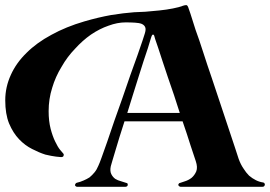

<svg xmlns="http://www.w3.org/2000/svg" viewBox="-319 -719 1039 739"><path d="M59.6 -81.1Q63.5 -88.9 72.3 -113.3Q81.1 -138.7 93.8 -173.8Q106.4 -210 121.1 -253.9Q136.7 -296.9 152.3 -341.8Q168 -386.7 182.6 -429.7Q197.3 -471.7 210 -505.9Q221.7 -540 229.5 -562.5Q237.3 -585 238.3 -589.8Q243.2 -605.5 240.2 -613.3Q237.3 -622.1 226.6 -627Q216.8 -630.9 200.2 -631.8Q184.6 -632.8 164.1 -632.8Q132.8 -632.8 98.6 -620.1Q64.5 -608.4 31.2 -585.9Q-1 -563.5 -30.3 -531.2Q-60.5 -500 -82 -461.9Q-105.5 -423.8 -118.2 -380.9Q-131.8 -337.9 -131.8 -291Q-131.8 -252.9 -124 -222.7Q-116.2 -193.4 -106.4 -173.8Q-96.7 -153.3 -87.9 -142.6Q-79.1 -131.8 -76.2 -128.9Q-72.3 -125 -74.2 -120.1Q-75.2 -114.3 -84 -114.3Q-86.9 -114.3 -103.5 -116.2Q-120.1 -118.2 -144.5 -124Q-168.9 -131.8 -195.3 -145.5Q-222.7 -159.2 -245.1 -182.6Q-268.6 -207 -284.2 -244.1Q-298.8 -280.3 -298.8 -333Q-298.8 -383.8 -277.3 -430.7Q-256.8 -476.6 -216.8 -515.6Q-177.7 -554.7 -121.1 -585Q-64.5 -616.2 5.9 -636.7Q59.6 -652.3 108.4 -661.1Q157.2 -668.9 197.3 -671.9Q213.9 -672.9 240.2 -673.8Q266.6 -675.8 293.9 -678.7Q322.3 -681.6 346.7 -686.5Q372.1 -691.4 386.7 -697.3Q392.6 -699.2 396.5 -699.2Q398.4 -699.2 399.4 -699.2Q403.3 -697.3 405.3 -691.4Q406.2 -689.5 414.1 -666Q421.9 -642.6 433.6 -604.5Q447.3 -567.4 462.9 -518.6Q478.5 -469.7 496.1 -418.9Q513.7 -367.2 530.3 -316.4Q547.9 -264.6 561.5 -222.7Q576.2 -179.7 585.9 -149.4Q595.7 -118.2 599.6 -107.4Q607.4 -85.9 618.2 -70.3Q627.9 -54.7 639.6 -43Q652.3 -32.2 666 -25.4Q679.7 -18.6 694.3 -16.6Q698.2 -15.6 699.2 -12.7Q701.2 -10.7 700.2 -8.8Q700.2 -7.8 700.2 -7.8Q700.2 -4.9 697.3 -2Q695.3 0 690.4 0Q585.9 0 377 0Q373 0 371.1 -2Q368.2 -3.9 367.2 -6.8Q367.2 -9.8 369.1 -11.7Q370.1 -14.6 376 -15.6Q380.9 -17.6 393.6 -21.5Q406.2 -25.4 418 -34.2Q429.7 -43.9 436.5 -59.6Q442.4 -75.2 434.6 -98.6Q427.7 -120.1 414.1 -160.2Q401.4 -201.2 383.8 -252Q309.6 -252 160.2 -252Q150.4 -219.7 140.6 -190.4Q131.8 -161.1 125 -138.7Q118.2 -115.2 113.3 -99.6Q109.4 -85 107.4 -79.1Q103.5 -60.5 109.4 -48.8Q115.2 -37.1 125 -30.3Q134.8 -24.4 146.5 -21.5Q158.2 -17.6 165 -15.6Q169.9 -14.6 171.9 -12.7Q172.9 -9.8 172.9 -6.8Q171.9 -3.9 169.9 -2Q167 0 163.1 0Q101.6 0 -21.5 0Q-25.4 0 -27.3 -2Q-30.3 -3.9 -30.3 -6.8Q-30.3 -8.8 -28.3 -11.7Q-27.3 -14.6 -23.4 -15.6Q-9.8 -18.6 2.9 -24.4Q14.6 -29.3 25.4 -36.1Q36.1 -44.9 44.9 -55.7Q53.7 -66.4 59.6 -81.1ZM373 -284.2Q362.3 -318.4 350.6 -353.5Q338.9 -388.7 327.1 -421.9Q316.4 -455.1 306.6 -483.4Q296.9 -512.7 290 -534.2Q283.2 -555.7 278.3 -568.4Q274.4 -581.1 274.4 -582Q273.4 -585 270.5 -585.9Q270.5 -585.9 269.5 -585.9Q266.6 -585 265.6 -582Q264.6 -581.1 260.7 -568.4Q256.8 -554.7 250 -533.2Q243.2 -511.7 233.4 -483.4Q224.6 -454.1 213.9 -421.9Q203.1 -388.7 192.4 -353.5Q181.6 -318.4 170.9 -284.2Q238.3 -284.2 373 -284.2Z"/></svg>

Font: Mermaid
Style: Bold
Weight: 400
Designer: Scott Simpson
Version: Version 1.001